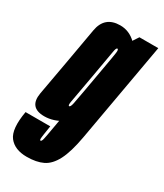

<svg xmlns="http://www.w3.org/2000/svg" viewBox="-259 -685 851 996"><g transform="rotate(30 166.0 -187.0)"><path d="M75 229.5Q132.5 229.5 171 211Q209.5 192.5 236 141.5Q262.5 90.5 279.5 -5L385 -600H272L216.5 -516L126 -4Q108 102 104.2 111.5Q100.5 121 96 121Q91.5 121 91.2 113.8Q91 106.5 94.2 85Q97.5 63.5 102.5 31.5H-45.5Q-65 143 -31 186.2Q3 229.5 75 229.5ZM49 2Q103.5 2 158.5 -33Q213.5 -68 229.5 -159.5L163.5 -216Q153 -156 147.8 -132Q142.5 -108 135 -108Q127 -108 132.2 -135Q137.5 -162 162 -301Q186.5 -438.5 190.8 -465.2Q195 -492 202.5 -492Q210.5 -492 207.5 -468.8Q204.5 -445.5 194.5 -387.5L277.5 -432Q293 -522.5 251.8 -563.2Q210.5 -604 156 -604Q63 -604 47 -511Q31 -418 10 -301Q-11.5 -184 -27.8 -91Q-44 2 49 2Z"/></g></svg>

Font: Anybody UltraCondensed ExtraBold
Style: Italic
Weight: 800
Width: 1
Italic angle: -10°
Version: Version 1.113;gftools[0.9.25]